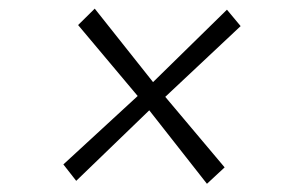

<svg xmlns="http://www.w3.org/2000/svg" viewBox="-20 -526 709 456"><path d="M471.5 -89.5 334.5 -264 161 -96.5 130.5 -135.5 307 -298 165.5 -466.5 205 -505.5 343.5 -331 519 -503 551.5 -464 372.5 -296 513.5 -128.5Z"/></svg>

Font: Merriweather 96pt Light
Style: Italic
Weight: 300
Italic angle: -7.8°
Version: Version 2.101